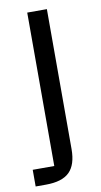

<svg xmlns="http://www.w3.org/2000/svg" viewBox="-86 -545 415 786"><g transform="rotate(-10 122.0 -151.5)"><path d="M168 76.7Q168 141.7 137.5 171.8Q107 202 39.3 202H-3.3V132.7H86.3V-505H168Z"/></g></svg>

Font: Asta Sans Light
Style: Regular
Weight: 300
Designer: 42dot
Version: Version 1.000